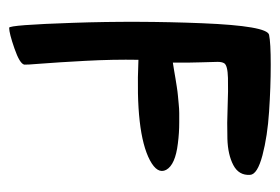

<svg xmlns="http://www.w3.org/2000/svg" viewBox="-114 -503 597 409"><g transform="rotate(90 184.5 -298.5)"><path d="M352.5 -532.7Q354 -508.8 331.8 -497.1Q309.6 -485.4 275.6 -484.4Q241.7 -483.4 207.3 -484.9Q172.9 -486.3 146 -485.6Q119.1 -484.9 114.7 -477.5Q111.8 -472.7 111.8 -463.6Q111.8 -454.6 112.8 -427Q113.8 -399.4 113.3 -368.2Q116.7 -368.7 129.6 -370.8Q142.6 -373 147.2 -373.8Q151.9 -374.5 164.1 -376.5Q176.3 -378.4 182.6 -378.9Q189 -379.4 200.7 -380.6Q212.4 -381.8 220.9 -381.8Q229.5 -381.8 240.7 -381.8Q252 -381.8 262.9 -381.1Q273.9 -380.4 285.6 -378.9Q331.1 -373.5 341.8 -354Q351.6 -335.4 321.3 -319.3Q262.2 -288.1 107.4 -294.9Q106.4 -241.2 109.6 -181.9Q112.8 -122.6 115.5 -88.6Q118.2 -54.7 117.7 -51.8Q115.7 -42 83.3 -30.8Q50.8 -19.5 39.1 -19.5Q33.2 -19.5 28.6 -156Q23.9 -292.5 29.5 -430.9Q35.2 -569.3 54.2 -573.2Q70.8 -576.7 118.2 -576.7Q165.5 -576.7 217.8 -573.2Q270 -569.8 310.8 -559.1Q351.6 -548.3 352.5 -532.7Z"/></g></svg>

Font: Superheroes Libre
Style: Regular
Weight: 400
Version: Version 001.000